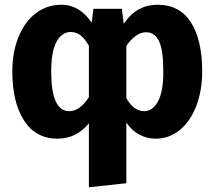

<svg xmlns="http://www.w3.org/2000/svg" viewBox="-20 -568 905 810"><path d="M833 -267Q833 -186 808 -121Q783 -56 738.5 -19.5Q694 17 636 17Q600 17 568 0Q536 -17 513 -51V205L355 222V-48Q303 17 222 17Q131 17 81.5 -59.5Q32 -136 32 -267Q32 -348 58 -412Q84 -476 131 -512Q178 -548 239 -548Q316 -548 367 -472L374 -531H494L502 -468Q532 -511 567 -529.5Q602 -548 645 -548Q738 -548 785.5 -473.5Q833 -399 833 -267ZM355 -158V-375Q337 -406 319 -419.5Q301 -433 278 -433Q241 -433 218.5 -392Q196 -351 196 -266Q196 -99 272 -99Q317 -99 355 -158ZM669 -265Q669 -358 650.5 -395Q632 -432 596 -432Q574 -432 552.5 -416.5Q531 -401 513 -374V-154Q544 -99 588 -99Q624 -99 646.5 -140Q669 -181 669 -265Z"/></svg>

Font: FiraGOUPP
Style: Bold
Weight: 700
Designer: bBox Type
Foundry: bBox Type GmbH
Version: Version 1.001